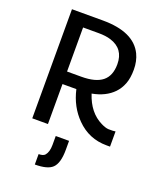

<svg xmlns="http://www.w3.org/2000/svg" viewBox="-167 -777 917 1124"><g transform="rotate(20 291.5 -215.5)"><path d="M83 -679.7H275.9Q468.8 -679.7 524.4 -565.4Q544.4 -523.4 544.4 -470.9Q544.4 -418.5 530.5 -382.3Q516.6 -346.2 491.7 -320.3Q443.8 -270.5 359.9 -254.9Q394.5 -147.9 477.5 -107.4Q504.9 -93.8 523.4 -92.8Q554.7 -91.8 567.4 -94.7V0H545.4Q435.5 0 358.4 -78.1Q290.5 -146 267.1 -249H180.7V0H83ZM269.5 -327.1Q357.9 -327.1 400.4 -361.3Q442.9 -395.5 442.9 -467.8Q442.9 -564 353.5 -591.8Q322.3 -601.6 277.8 -601.6H180.7V-327.1ZM330.6 50.3V106Q330.6 189.5 298.3 220.2Q268.6 249 189.5 249V184.1Q218.3 184.1 229 171.4Q247.6 149.4 247.6 106V50.3Z"/></g></svg>

Font: Inder
Style: Regular
Weight: 400
Designer: Irina Smirnova
Foundry: Irina Smirnova
Version: Version 1.001